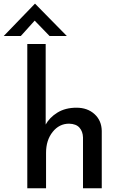

<svg xmlns="http://www.w3.org/2000/svg" viewBox="-68 -1014 648 1034"><path d="M79 0V-777H178V-323L176 -340Q198 -381 241 -407.5Q284 -434 344 -434Q403 -434 441 -399.5Q479 -365 480 -309V0H379V-274Q378 -306 360 -326.5Q342 -347 304 -348Q251 -348 215.5 -303.5Q180 -259 180 -191V0ZM199 -820 108 -914 136 -922 44 -820H-48L120 -994H121L292 -820Z"/></svg>

Font: Reem Kufi Fun
Style: Regular
Weight: 400
Designer: Khaled Hosny
Version: Version 1.005